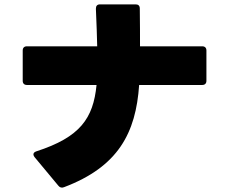

<svg xmlns="http://www.w3.org/2000/svg" viewBox="-20 -811 1040 879"><path d="M273 46C522 -48 602 -203 617 -422H906C918 -422 925 -429 925 -441V-580C925 -592 918 -599 906 -599H621C621 -647 621 -702 620 -772C620 -785 613 -791 601 -791H438C425 -791 419 -784 419 -771C422 -701 424 -646 425 -599H103C91 -599 84 -592 84 -580V-441C84 -429 91 -422 103 -422H422C407 -269 347 -183 146 -118C137 -115 133 -110 133 -104C133 -100 135 -96 138 -92L247 39C254 48 263 50 273 46Z"/></svg>

Font: LINE Seed JP App_OTF ExtraBold
Style: Regular
Weight: 800
Designer: LINE & Fontrix & Fontworks
Version: Version 1.013